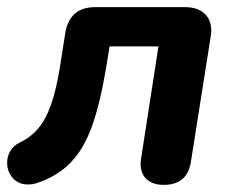

<svg xmlns="http://www.w3.org/2000/svg" viewBox="-27 -510 653 538"><path d="M367 -52Q367 -58 369 -70L417 -380H280L270 -318Q253 -218 230.5 -155.5Q208 -93 171 -54.5Q134 -16 76 3Q64 7 52 7Q25 7 9 -11Q-7 -29 -7 -54Q-7 -72 2 -87Q11 -102 29 -111Q76 -133 101.5 -182.5Q127 -232 142 -329L156 -418Q168 -490 240 -490H491Q526 -490 545.5 -472.5Q565 -455 565 -424Q565 -419 563 -405L508 -57Q498 8 432 8Q401 8 384 -7.5Q367 -23 367 -52Z"/></svg>

Font: SN Pro Bold
Style: Bold Italic
Weight: 700
Italic angle: -9°
Designer: Tobias Whetton
Foundry: Supernotes
Version: Version 1.003